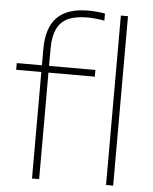

<svg xmlns="http://www.w3.org/2000/svg" viewBox="-56 -865 728 912"><g transform="rotate(5 308.0 -409.0)"><path d="M328 -818Q364 -818 408 -811V-777Q365 -785 326 -785Q270 -785 235 -769Q200 -753 182.5 -717Q165 -681 165 -621V-540H386V-508H165V0H131V-508H11V-540H131V-617Q131 -719.5 179.8 -768.8Q228.5 -818 328 -818ZM484 -808H518V0H484Z"/></g></svg>

Font: Encode Sans Expanded Thin
Style: Regular
Weight: 250
Width: 7
Designer: Multiple Designers
Foundry: Impallari Type
Version: Version 2.000